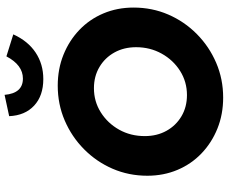

<svg xmlns="http://www.w3.org/2000/svg" viewBox="-98 -885 994 838"><g transform="rotate(-90 399.0 -466.0)"><path d="M392 11Q319 11 257 -14Q195 -39 148.5 -83.5Q102 -128 76.5 -188.5Q51 -249 51 -320Q51 -401 81.5 -471.5Q112 -542 166.5 -596Q221 -650 292 -680.5Q363 -711 444 -711Q517 -711 579 -686Q641 -661 687.5 -616.5Q734 -572 759.5 -511.5Q785 -451 785 -380Q785 -299 754.5 -228.5Q724 -158 669.5 -104Q615 -50 544 -19.5Q473 11 392 11ZM403 -147Q461 -147 508.5 -177Q556 -207 584 -257.5Q612 -308 612 -369Q612 -422 589 -463.5Q566 -505 525.5 -529Q485 -553 433 -553Q375 -553 327.5 -523Q280 -493 252 -443Q224 -393 224 -331Q224 -278 247 -236.5Q270 -195 310.5 -171Q351 -147 403 -147ZM473 -774Q400 -774 357 -814Q314 -854 311 -923L404 -943Q411 -863 475 -863Q534 -863 572 -935L668 -905Q639 -841 588.5 -807.5Q538 -774 473 -774Z"/></g></svg>

Font: Red Hat Display Black
Style: Italic
Weight: 900
Italic angle: -12°
Designer: Pentagram, MCKL
Foundry: Pentagram, MCKL
Version: Version 1.023; ttfautohint (v1.8.3)